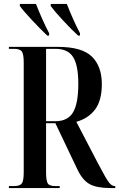

<svg xmlns="http://www.w3.org/2000/svg" viewBox="-20 -951 603 971"><path d="M25 0H282V-10H259Q230 -10 221.5 -23.5Q213 -37 213 -80V-328H260L371 -95Q397 -40 433 -20Q469 0 538 0H563V-10H560Q546 -10 532 -27Q518 -44 476 -124L366 -335Q427 -352 461 -397.5Q495 -443 495 -526Q495 -615 445 -664.5Q395 -714 272 -714H25V-704H51Q81 -704 90.5 -690.5Q100 -677 100 -634V-80Q100 -37 90.5 -23.5Q81 -10 51 -10H25ZM213 -338V-704H261Q324 -704 350 -662Q376 -620 376 -528Q376 -428 349.5 -383Q323 -338 260 -338ZM219 -771H228L229 -782Q211 -816 193 -856.5Q175 -897 162 -931H81L80 -921Q99 -895 143 -848Q187 -801 219 -771ZM375 -771H384L385 -782Q367 -816 349 -856.5Q331 -897 318 -931H237L236 -921Q255 -895 298.5 -848Q342 -801 375 -771Z"/></svg>

Font: Noto Serif Display Condensed Semi
Style: Regular
Weight: 600
Width: 3
Designer: Monotype Design Team
Foundry: Monotype Imaging Inc.
Version: Version 1.900